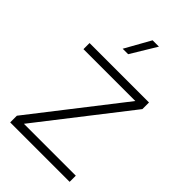

<svg xmlns="http://www.w3.org/2000/svg" viewBox="-275 -1042 1141 1141"><g transform="rotate(45 295.5 -471.5)"><path d="M299.3 -943.4H352.5L254.9 -782.2H209ZM45.9 -615.7V-667H545.4V-611.3L109.4 -51.8H545.4V0H45.9V-56.2L481.9 -615.7Z"/></g></svg>

Font: Estedad-FD Light
Style: Regular
Weight: 300
Designer: Amin Abedi
Version: Version 7.3